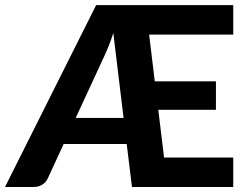

<svg xmlns="http://www.w3.org/2000/svg" viewBox="-33 -746 987 766"><path d="M562 -608 584.5 -421.5H828.5V-308H598.5L621.5 -117.5H897.5V0H493.5L472.5 -171.5H221L157 -33Q150 -18.5 135.5 -9.2Q121 0 101 0H-13L350.5 -725.5H897.5V-608ZM460 -275.5 419 -614.5Q410.5 -587 401 -563.5Q391.5 -540 382 -519.5L269 -275.5Z"/></svg>

Font: Lato
Style: Regular
Weight: 800
Designer: Lukasz Dziedzic with Adam Twardoch and Botio Nikoltchev
Foundry: tyPoland Lukasz Dziedzic
Version: Version 2.015; 2015-08-06; http://www.latofonts.com/; ttfaut